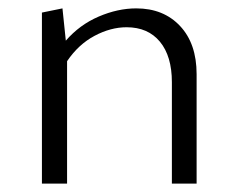

<svg xmlns="http://www.w3.org/2000/svg" viewBox="-20 -438 569 458"><path d="M449 -261V0H390V-242Q390 -304 361.5 -338.5Q333 -373 282 -373Q244 -373 205.5 -352.5Q167 -332 140 -292V0H80V-408L129 -418L137 -341Q170 -379 215.5 -398.5Q261 -418 305 -418Q370 -418 409.5 -376Q449 -334 449 -261Z"/></svg>

Font: Ysabeau Semilight
Style: Regular
Weight: 300
Designer: Christian Thalmann (Catharsis Fonts)
Version: Version 0.003